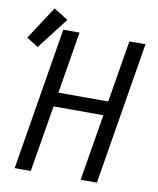

<svg xmlns="http://www.w3.org/2000/svg" viewBox="-111 -905 802 975"><g transform="rotate(10 290.0 -417.0)"><path d="M32 0 153 -735H237L184 -416H441L494 -735H577L456 0H372L429 -343H172L115 0ZM40 -626 -20 -664 91 -834 165 -788Z"/></g></svg>

Font: Zed Sans Extended
Style: Italic
Weight: 400
Width: 7
Italic angle: -9°
Designer: Belleve Invis
Foundry: Belleve Invis
Version: Version 1.0.0; ttfautohint (v1.8.4)